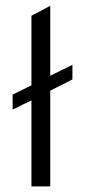

<svg xmlns="http://www.w3.org/2000/svg" viewBox="-20 -664 303 684"><path d="M92 0V-306Q63 -293 39 -280Q37 -279 34 -278Q28 -275 25 -274V-327L92 -360V-608Q126 -625 158 -643L159 -644V-394Q183 -406 203 -416L212 -420Q230 -429 238 -433V-381L159 -341V0Z"/></svg>

Font: Tajawal
Style: Regular
Weight: 400
Designer: Boutros Fonts
Foundry: Created by Boutros International 2017
Version: Version 1.700